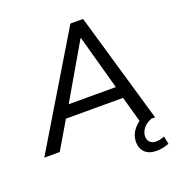

<svg xmlns="http://www.w3.org/2000/svg" viewBox="-182 -834 1076 1156"><g transform="rotate(-20 356.0 -256.0)"><path d="M-26 0 398 -705H479L684 0H592L536 -200L573 -176H144L191 -200L73 0ZM425 -601 210 -231 189 -252H552L530 -231L428 -601ZM625 193Q577 193 551 168Q525 143 525 102Q525 55 556 18.5Q587 -18 634 -37L660 0Q623 15 605.5 39Q588 63 588 88Q588 111 602 125Q616 139 641 139Q654 139 667 136Q680 133 695 127L705 177Q687 184 667 188.5Q647 193 625 193Z"/></g></svg>

Font: Mulish ExtraLight Medium
Style: Italic
Weight: 500
Italic angle: -9°
Version: Version 3.603